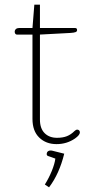

<svg xmlns="http://www.w3.org/2000/svg" viewBox="-20 -607 397 822"><path d="M119 -98V-459H52Q48 -459 45.5 -462.5Q43 -466 43 -471Q43 -478 48 -482.5Q53 -487 61 -487H119L127 -587H151V-487H302Q310 -487 310 -478Q310 -472 303.5 -469.5Q297 -467 282 -466L151 -459V-95Q151 -57 171 -37Q191 -17 224 -17Q249 -17 266.5 -24Q284 -31 299 -46Q305 -52 311 -52Q315 -52 318.5 -49Q322 -46 322 -40Q322 -29 301 -14Q266 10 222 10Q177 10 148 -18Q119 -46 119 -98ZM172 183Q189 156 201.5 125.5Q214 95 217 72L186 61Q180 59 180 53Q180 44 186.5 40Q193 36 203 38L255 51Q234 137 190 195Z"/></svg>

Font: Maitree ExtraLight
Style: Regular
Weight: 275
Designer: CadsonDemak Team
Foundry: CadsonDemak
Version: Version 1.003